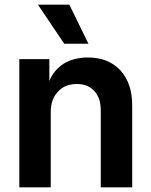

<svg xmlns="http://www.w3.org/2000/svg" viewBox="-20 -802 650 825"><path d="M63 3V-548H192V-456H193Q211 -500 253 -528Q297 -555 358 -555Q445 -555 496 -501Q549 -444 548 -347V3H413V-327Q413 -382 385 -411Q358 -441 310 -441Q259 -441 230 -409Q198 -377 198 -320V3ZM278 -782 360 -614H256L143 -782Z"/></svg>

Font: Sinter Bold
Style: Regular
Weight: 700
Foundry: Adobe & rsms
Version: Version 1.000